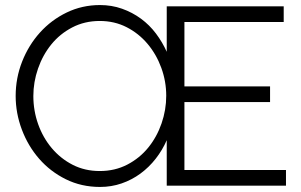

<svg xmlns="http://www.w3.org/2000/svg" viewBox="-20 -735 1193 760"><path d="M1112 -62V0H640V-180Q623 -141 596.5 -107Q570 -73 536 -48Q502 -23 461.5 -9Q421 5 376 5Q302 5 240.5 -25.5Q179 -56 135 -106.5Q91 -157 66.5 -222Q42 -287 42 -355Q42 -426 67.5 -491Q93 -556 138 -606Q183 -656 244 -685.5Q305 -715 376 -715Q422 -715 463 -700.5Q504 -686 538 -661Q572 -636 597.5 -602Q623 -568 640 -530V-710H1103V-648H710V-393H1049V-331H710V-62ZM375 -58Q435 -58 484 -83.5Q533 -109 567 -151Q601 -193 619.5 -246.5Q638 -300 638 -356Q638 -413 618.5 -466.5Q599 -520 564 -561.5Q529 -603 481 -627.5Q433 -652 375 -652Q315 -652 266 -626.5Q217 -601 183 -559Q149 -517 130.5 -463.5Q112 -410 112 -355Q112 -297 131 -243.5Q150 -190 185 -148.5Q220 -107 268 -82.5Q316 -58 375 -58Z"/></svg>

Font: Boldmen
Style: Regular
Weight: 400
Designer: Matt McInerney, Pablo Impallari, Rodrigo Fuenzalida
Foundry: LIVING CONCEPT
Version: Version 1.000